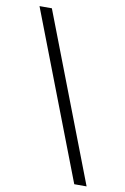

<svg xmlns="http://www.w3.org/2000/svg" viewBox="-87 -763 568 875"><g transform="rotate(10 197.0 -325.0)"><path d="M23.4 -710.9H80.6L377.4 61H320.3Z"/></g></svg>

Font: Franko
Style: Light
Weight: 300
Designer: Google
Version: Version 1.200310; 2013